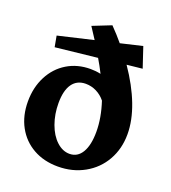

<svg xmlns="http://www.w3.org/2000/svg" viewBox="-141 -880 882 989"><g transform="rotate(20 300.0 -385.0)"><path d="M30 -258Q30 -335 61.5 -396Q93 -457 149 -491Q205 -525 277 -525Q306 -525 333 -519Q314 -557 293 -592L64 -567L53 -627L245 -672L204 -735L305 -775Q344 -735 372 -701L491 -729L528 -618L443 -609Q505 -519 537.5 -434Q570 -349 570 -274Q570 -194 534 -130.5Q498 -67 433.5 -31Q369 5 289 5Q212 5 153.5 -28Q95 -61 62.5 -120.5Q30 -180 30 -258ZM323 -77Q367 -77 391 -117.5Q415 -158 415 -231Q415 -307 387 -392Q367 -417 339 -431Q311 -445 280 -445Q232 -445 206.5 -409Q181 -373 181 -304Q181 -243 200 -190.5Q219 -138 252 -107.5Q285 -77 323 -77Z"/></g></svg>

Font: Otomanopee One
Style: Regular
Weight: 400
Designer: Das Ende der Wildnis
Foundry: Gutenberg Labo
Version: Version 3.005